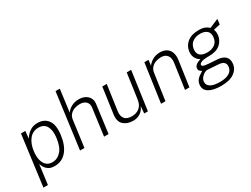

<svg xmlns="http://www.w3.org/2000/svg" viewBox="-69 -1406 2924 2239"><g transform="rotate(-30 1393.0 -286.0)"><path d="M31.5 161 120.5 -517H179.5L168.5 -418Q180 -437.5 202.5 -463.2Q225 -489 260.5 -508Q296 -527 346.5 -527Q436.5 -527 483.8 -463.2Q531 -399.5 513.5 -267Q497 -138 435 -64Q373 10 272.5 10Q222.5 10 192.8 -9.5Q163 -29 147.8 -55.5Q132.5 -82 126.5 -102.5L92 161ZM272 -42.5Q340 -42.5 389.2 -96.5Q438.5 -150.5 453 -263.5Q466 -359 435.2 -416.5Q404.5 -474 328.5 -474Q253 -474 206 -416.2Q159 -358.5 147 -263.5Q138.5 -200.5 149.5 -150.5Q160.5 -100.5 191 -71.5Q221.5 -42.5 272 -42.5Z M617.5 0 716.5 -743H774L734 -442Q757 -476.5 800.2 -501Q843.5 -525.5 902.5 -525.5Q950 -525.5 985.8 -506.8Q1021.5 -488 1039.5 -454.8Q1057.5 -421.5 1051.5 -377.5L1001.5 0H941L989.5 -361.5Q996.5 -413 967.2 -442Q938 -471 883 -471Q844.5 -471 810.2 -458.2Q776 -445.5 752.8 -419.5Q729.5 -393.5 724.5 -354L677 0Z M1328.5 10Q1248 9 1201 -35.5Q1154 -80 1167 -170L1215.5 -517H1275.5L1227 -174Q1219 -115 1247 -79Q1275 -43 1343 -43Q1404 -43 1445.8 -77Q1487.5 -111 1497 -181L1544.5 -517H1604L1531.5 0H1481.5L1489.5 -96.5Q1469 -44.5 1426.5 -17Q1384 10.5 1328.5 10Z M1708.5 0 1782 -517H1838L1829 -442.5Q1852.5 -477 1895.5 -501.5Q1938.5 -526 1997 -526Q2044 -526 2079.2 -505.2Q2114.5 -484.5 2131 -442.5Q2147.5 -400.5 2138.5 -337L2090.5 0H2031L2078.5 -333Q2088.5 -400 2060.5 -435.5Q2032.5 -471 1978.5 -471Q1940 -471 1905.5 -458.5Q1871 -446 1847.5 -420Q1824 -394 1818.5 -354.5L1767.5 0Z M2421 171Q2314.5 171 2257 135Q2199.5 99 2209 28Q2212.5 0 2227 -20.8Q2241.5 -41.5 2259.8 -55.5Q2278 -69.5 2293.5 -78.2Q2309 -87 2314.5 -91.5Q2303 -99.5 2288.8 -112Q2274.5 -124.5 2278 -151.5Q2280.5 -173 2302.5 -191.2Q2324.5 -209.5 2365.5 -220.5Q2328.5 -242.5 2310 -279.2Q2291.5 -316 2297.5 -362.5Q2307 -435.5 2363 -480.2Q2419 -525 2518.5 -525Q2565 -525 2595.8 -513Q2626.5 -501 2650.5 -477.5Q2657.5 -480.5 2674 -487.8Q2690.5 -495 2710.5 -503.2Q2730.5 -511.5 2747.5 -518.8Q2764.5 -526 2772 -529L2763 -458.5L2674.5 -439Q2688.5 -401.5 2683.5 -359Q2674 -290 2621 -245.8Q2568 -201.5 2471 -201.5Q2466.5 -201.5 2461.2 -201.5Q2456 -201.5 2452 -202Q2389.5 -200.5 2364.5 -188Q2339.5 -175.5 2338 -160.5Q2336.5 -145 2356.5 -137.8Q2376.5 -130.5 2429 -126.5Q2449 -125 2475.8 -123.5Q2502.5 -122 2535.5 -119.5Q2604.5 -115.5 2640.2 -80.8Q2676 -46 2667.5 17.5Q2658.5 86 2597.2 128.5Q2536 171 2421 171ZM2476.5 -248Q2536.5 -248 2577.2 -276.8Q2618 -305.5 2625.5 -363Q2633 -421.5 2600.8 -450.5Q2568.5 -479.5 2509.5 -479.5Q2448 -479.5 2406.5 -449.2Q2365 -419 2357 -359.5Q2350 -305.5 2381 -276.8Q2412 -248 2476.5 -248ZM2436 124Q2509 124 2554.8 98.2Q2600.5 72.5 2607 20Q2611.5 -14.5 2591.2 -36.8Q2571 -59 2522.5 -62.5L2374.5 -72.5Q2358.5 -74 2335.2 -61.8Q2312 -49.5 2292.8 -27.2Q2273.5 -5 2269.5 24Q2264 70 2304.2 97Q2344.5 124 2436 124Z"/></g></svg>

Font: Public Sans ExtraLight
Style: Italic
Weight: 200
Italic angle: -8°
Designer: The Public Sans project authors (U.S. Web Design System). Libre Franklin designed by Pablo Impallari and Rodrigo Fuenzal
Version: Version 1.007; ttfautohint (v1.8.1) -l 8 -r 50 -G 200 -x 14 